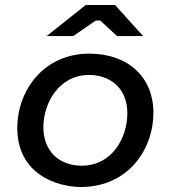

<svg xmlns="http://www.w3.org/2000/svg" viewBox="-20 -740 681 766"><path d="M303 6C488 6 592 -140 592 -291C592 -431 492 -526 336 -526C156 -526 49 -381 49 -229C49 -46 206 6 303 6ZM306 -79C213 -79 153 -140 153 -232C153 -329 215 -441 336 -441C411 -441 488 -396 488 -288C488 -191 428 -79 306 -79ZM551 -596 439 -720H322L166 -596H272L362 -658H380L447 -596Z"/></svg>

Font: Fixel Display 20240404 Medium
Style: Italic
Weight: 500
Italic angle: -10°
Designer: AlfaBravo + MacPaw
Foundry: Kyrylo Tkachov, Marchela Mozhyna, Serhii Makarenko, Maria Weinstein, Zakhar Kryvoshyya
Version: Version 1.211;Glyphs 3.2 (3225)